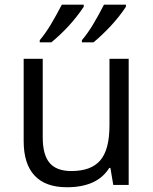

<svg xmlns="http://www.w3.org/2000/svg" viewBox="-20 -786 652 816"><path d="M80.6 -186V-536.1H161.6V-202.1Q161.6 -127.9 190.9 -93.5Q220.2 -59.1 283.2 -59.1Q366.7 -59.1 405.3 -103.5Q425.8 -127 435.5 -164.3Q445.3 -201.7 445.3 -254.9V-536.1H526.9V0H461.4L449.2 -72.3H444.3Q393.6 9.8 264.2 9.8Q173.3 9.8 127 -39.8Q80.6 -89.4 80.6 -186ZM421.9 -766.1H515.1V-757.3Q488.3 -716.3 451.7 -676.8Q415 -637.2 377.4 -606H328.1V-615.2Q352.5 -644 375.2 -681.6Q397.9 -719.2 421.9 -766.1ZM242.7 -766.1H335.9V-757.3Q280.8 -674.3 198.2 -606H148.9V-615.2Q172.9 -643.6 194.8 -679.9Q216.8 -716.3 242.7 -766.1Z"/></svg>

Font: Viking Open Sans
Style: Regular
Weight: 400
Foundry: Ascender Corporation
Version: Version 2.001